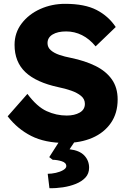

<svg xmlns="http://www.w3.org/2000/svg" viewBox="-20 -736 674 1002"><path d="M320 10Q215 10 143 -26.5Q71 -63 20 -129L123 -246Q173 -179 223.5 -156Q274 -133 328 -133Q369 -133 396 -148.5Q423 -164 423 -194Q423 -219 403 -235.5Q383 -252 351.5 -263Q320 -274 285 -281Q169 -306 112.5 -359.5Q56 -413 56 -502Q56 -565 93 -613.5Q130 -662 190 -689Q250 -716 320 -716Q422 -716 484 -684Q546 -652 584 -595L479 -494Q447 -533 408 -552.5Q369 -572 325 -572Q281 -572 254.5 -556Q228 -540 228 -511Q228 -489 245 -474Q262 -459 290 -449.5Q318 -440 350 -434Q423 -419 478 -392Q533 -365 563.5 -322Q594 -279 594 -217Q594 -145 558.5 -94Q523 -43 461.5 -16.5Q400 10 320 10ZM238 246 229 171Q249 171 271.5 166Q294 161 310 151.5Q326 142 326 131Q326 113 302 105.5Q278 98 255 98L237 84L306 -24H388L343 43Q395 49 420 75.5Q445 102 445 139Q445 170 426 190.5Q407 211 376 223.5Q345 236 308.5 241.5Q272 247 238 246Z"/></svg>

Font: Lexend Deca
Style: Bold
Weight: 700
Designer: Bonnie Shaver-Troup, Thomas Jockin
Foundry: Lexend
Version: Version 1.008; ttfautohint (v1.8.4.7-5d5b)